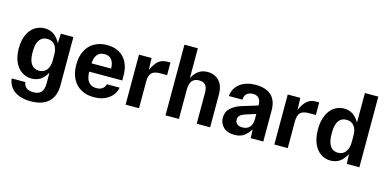

<svg xmlns="http://www.w3.org/2000/svg" viewBox="-82 -1177 3733 1854"><g transform="rotate(15 1785.0 -250.0)"><path d="M46.9 39.9H183Q187.3 73.4 210.5 94.2Q233.7 115 281.5 115Q335.9 115 360.3 86.9Q384.7 58.8 384.7 1V-138L409.7 -162Q382.4 -88.7 338.9 -48.3Q295.4 -8 231.8 -8Q178.5 -8 134.3 -36.3Q90.2 -64.7 63.9 -121.5Q37.5 -178.4 37.5 -259Q37.5 -339.6 63.9 -396.5Q90.2 -453.3 134.3 -481.7Q178.5 -510 231.8 -510Q296.1 -510 340.3 -469.3Q384.4 -428.6 409.7 -356L388.1 -380L393.1 -500H518.8V-17.5Q518.8 90.9 457.7 148.5Q396.6 206 278.5 206Q176.7 206 116.2 162Q55.6 117.9 46.9 39.9ZM384.7 -231.4V-286.6Q384.7 -347.8 357.7 -382.9Q330.6 -418 281.2 -418Q230.4 -418 203.3 -379.2Q176.3 -340.5 176.3 -266.6V-251.4Q176.3 -177.5 203.3 -138.8Q230.4 -100 281.2 -100Q330.6 -100 357.7 -135.1Q384.7 -170.2 384.7 -231.4Z M614.5 -250Q614.5 -333 645.1 -391.5Q675.6 -450 729.7 -480Q783.8 -510 854.8 -510Q925.6 -510 976.8 -481Q1028 -452 1055.6 -397.3Q1083.1 -342.6 1083.1 -266.5V-217.2H694.6V-300.2H949.4Q949.4 -355.9 925.1 -387.5Q900.9 -419 852.8 -419Q802.7 -419 778 -384.1Q753.3 -349.3 753.3 -286.9V-213.1Q753.3 -150.7 780.5 -115.9Q807.7 -81 860.2 -81Q898.1 -81 920.5 -98.5Q942.9 -115.9 948.9 -143.5H1076.8Q1064.1 -75.1 1005.5 -32.6Q947 10 857.5 10Q785.4 10 730.7 -20Q675.9 -50 645.2 -108.5Q614.5 -167 614.5 -250Z M1174.7 -500H1300.4L1305.4 -359.7L1289.8 -350.7Q1316 -410.5 1339.3 -443.2Q1362.7 -475.9 1391 -490.5Q1419.3 -505 1461 -505H1488V-379H1417.5Q1359.6 -379 1334.2 -353.4Q1308.8 -327.9 1308.8 -267V0H1174.7Z M1573.7 -706.5H1707.8V-363.6L1682.8 -357.5Q1703.7 -405.5 1724.5 -436.7Q1745.3 -467.9 1778.5 -489Q1811.7 -510 1860 -510Q1930.4 -510 1975.1 -463.6Q2019.8 -417.3 2019.8 -325.2V0H1885.7V-311.5Q1885.7 -361 1865.3 -385.6Q1844.9 -410.2 1801.7 -410.2Q1755.3 -410.2 1731.5 -381.7Q1707.8 -353.1 1707.8 -293.2V0H1573.7Z M2113.9 -122.4Q2113.9 -182.5 2155.4 -219.6Q2196.9 -256.8 2255.6 -274.8L2455.1 -336.3V-252.2L2312 -206.3Q2279.8 -195.6 2263.8 -179.5Q2247.9 -163.4 2247.9 -138.5Q2247.9 -110.6 2267.3 -95Q2286.8 -79.4 2320.3 -79.4Q2366.2 -79.4 2391.6 -107.5Q2417.1 -135.6 2417.1 -184.8V-325Q2417.1 -372.5 2397 -395.7Q2376.9 -419 2336.5 -419Q2298 -419 2275.5 -398.7Q2252.9 -378.4 2251.9 -338.5H2115.9Q2124.2 -419.3 2185 -464.6Q2245.7 -510 2340.5 -510Q2444 -510 2497.6 -459.6Q2551.1 -409.3 2551.1 -313.1V0H2425.5L2420.5 -120L2434.5 -107Q2400.2 -48.3 2362.3 -19.2Q2324.5 10 2263.5 10Q2192.8 10 2153.4 -27.8Q2113.9 -65.7 2113.9 -122.4Z M2661.7 -500H2787.4L2792.4 -359.7L2776.8 -350.7Q2803 -410.5 2826.3 -443.2Q2849.7 -475.9 2878 -490.5Q2906.3 -505 2948 -505H2975V-379H2904.5Q2846.6 -379 2821.2 -353.4Q2795.8 -327.9 2795.8 -267V0H2661.7Z M3402.7 -144 3381.1 -120 3386.1 0H3511.8V-706.5H3377.7V-380L3402.7 -356Q3376.1 -429 3332.4 -469.5Q3288.8 -510 3224.8 -510Q3171.1 -510 3127.2 -481Q3083.2 -452 3056.9 -393.4Q3030.5 -334.7 3030.5 -250Q3030.5 -165.3 3056.9 -106.6Q3083.2 -48 3127.2 -19Q3171.1 10 3224.8 10Q3288.8 10 3332.4 -30.5Q3376.1 -71 3402.7 -144ZM3169.3 -236.8V-263.2Q3169.3 -334.3 3196.3 -372.8Q3223.4 -411.2 3274.3 -411.2Q3323.7 -411.2 3350.7 -376.1Q3377.7 -340.9 3377.7 -283V-216.8Q3377.7 -155.5 3350.7 -118.8Q3323.7 -82 3274.3 -82Q3223.4 -82 3196.3 -122.2Q3169.3 -162.5 3169.3 -236.8Z"/></g></svg>

Font: TASA Orbiter VF Text
Style: Regular
Weight: 400
Designer: Weizhong Zhang
Foundry: 本地遙控
Version: Version 1.001;Glyphs 3.2 (3192)